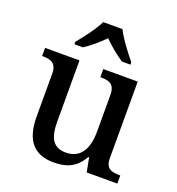

<svg xmlns="http://www.w3.org/2000/svg" viewBox="-139 -878 922 1001"><g transform="rotate(20 322.0 -378.0)"><path d="M161 -619V-606H208C243 -628 286 -665 316 -696C346 -665 390 -628 425 -606H472V-619C441 -657 391 -721 370 -766H263C242 -721 192 -657 161 -619ZM270 10C336 10 391 -8 430 -78H435L450 0H620V-45H616C573 -45 538 -52 538 -111V-536H347V-491H351C394 -491 428 -483 428 -421V-219C428 -123 393 -60 312 -60C237 -60 215 -111 215 -198V-536H24V-491H27C72 -491 105 -481 105 -422V-186C105 -50 162 10 270 10Z"/></g></svg>

Font: Noto Serif Myanmar Medium
Style: Regular
Weight: 500
Designer: Ben Mitchell and the Monotype Design Team
Foundry: Monotype Imaging Inc.
Version: Version 2.106